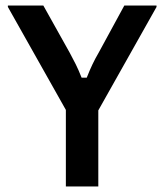

<svg xmlns="http://www.w3.org/2000/svg" viewBox="-20 -670 590 690"><path d="M216.7 0V-275L8.3 -645V-650H135.8L230.8 -480Q241.7 -460 252.1 -439.2Q262.5 -418.3 273.3 -390.8H291.7Q302.5 -418.3 312.5 -439.2Q322.5 -460 334.2 -480L426.7 -650H542.5V-645L333.3 -273.3V0Z"/></svg>

Font: Familjen Grotesk GF Medium
Style: Regular
Weight: 500
Designer: Anders Wikstroem, Jonas Baeckman, Matilda Gysing, Kristian Moeller
Foundry: Familjen STHLM AB
Version: Version 2.000; Beta; Release 4; Build 6